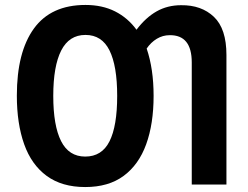

<svg xmlns="http://www.w3.org/2000/svg" viewBox="-20 -745 1002 775"><path d="M600 -358Q600 -245 570 -162.5Q540 -80 479 -35Q418 10 324 10Q230 10 168.5 -35Q107 -80 77.5 -163Q48 -246 48 -359Q48 -535 117 -630Q186 -725 325 -725Q393 -725 444.5 -699Q496 -673 531 -625Q568 -674 612 -699Q656 -724 711 -724Q793 -725 843.5 -677Q894 -629 894 -523V0H754V-493Q754 -604 665 -603Q637 -603 613 -588.5Q589 -574 572 -549Q600 -467 600 -358ZM195 -358Q195 -238 226.5 -175.5Q258 -113 324 -113Q391 -113 422 -174.5Q453 -236 453 -358Q453 -479 422 -541.5Q391 -604 325 -604Q259 -604 227 -541Q195 -478 195 -358Z"/></svg>

Font: Noto Sans Condensed
Style: Bold
Weight: 700
Width: 3
Designer: Monotype Design Team
Foundry: Monotype Imaging Inc.
Version: Version 2.013; ttfautohint (v1.8.4.7-5d5b)